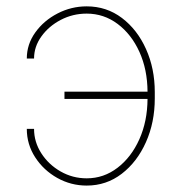

<svg xmlns="http://www.w3.org/2000/svg" viewBox="-20 -571 568 601"><path d="M251.4 -528.4Q207.7 -528.4 170.1 -508.7Q132.5 -489 109.6 -457Q86.6 -425.1 86.6 -387.8H63.9Q63.9 -432.5 90.6 -469.6Q117.2 -506.7 160.2 -528.9Q203.1 -551.1 251.4 -551.1Q313.6 -551.1 361.7 -514.7Q409.8 -478.3 437.1 -417.4Q464.5 -356.5 464.5 -282.7V-262.8Q464.5 -187.9 436.8 -125.9Q409.1 -63.9 361 -27Q312.9 9.9 251.4 9.9Q202.1 9.9 159.3 -14Q116.5 -38 90.2 -78.5Q63.9 -119 63.9 -167.6H86.6Q86.6 -126.4 109.4 -91.1Q132.1 -55.8 169.7 -34.3Q207.4 -12.8 251.4 -12.8Q304.7 -12.8 347.8 -45.8Q391 -78.8 416.2 -135.1Q441.4 -191.4 441.8 -261.4H181.8V-284.1H441.8Q441.4 -353.3 416.4 -408.6Q391.3 -463.8 348.2 -496.1Q305 -528.4 251.4 -528.4Z"/></svg>

Font: Inter UI Thin
Style: Regular
Weight: 100
Designer: Rasmus Andersson
Foundry: rsms
Version: 3.2;8d6f07862